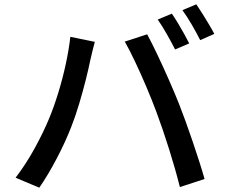

<svg xmlns="http://www.w3.org/2000/svg" viewBox="-20 -850 1040 885"><path d="M772 -787.1Q784.7 -769 799.6 -744.4Q814.5 -719.7 828.4 -694.6Q842.3 -669.4 852.1 -649.9L787.1 -622.1Q772 -651.9 749.5 -691.7Q727.1 -731.4 707 -759.8ZM884.8 -830.1Q897.9 -811 913.6 -786.1Q929.2 -761.2 943.8 -736.6Q958.5 -711.9 967.8 -693.8L902.8 -665Q886.7 -697.3 864.3 -735.8Q841.8 -774.4 820.8 -803.2ZM207 -305.2Q229 -358.4 248.8 -422.9Q268.6 -487.3 283 -553.7Q297.4 -620.1 304.2 -680.2L417 -657.2Q411.6 -638.2 405.8 -613.3Q399.9 -588.4 396 -571.8Q389.6 -539.1 376.2 -485.4Q362.8 -431.6 345.2 -372.6Q327.6 -313.5 308.1 -264.2Q280.8 -194.3 241.2 -118.9Q201.7 -43.5 161.1 15.1L51.8 -30.8Q99.1 -92.3 139.9 -166.7Q180.7 -241.2 207 -305.2ZM700.2 -335.9Q680.7 -388.2 655 -448.7Q629.4 -509.3 603 -564.9Q576.7 -620.6 555.2 -658.2L658.2 -691.9Q678.7 -654.3 705.3 -598.4Q731.9 -542.5 758.5 -481.9Q785.2 -421.4 805.2 -371.1Q819.3 -335 835.7 -290Q852.1 -245.1 868.2 -197.3Q884.3 -149.4 898.7 -104.7Q913.1 -60.1 922.9 -24.9L809.1 12.2Q788.6 -69.8 759.3 -162.8Q730 -255.9 700.2 -335.9Z"/></svg>

Font: Source Han Sans CN Medium
Style: Regular
Weight: 500
Designer: Ryoko NISHIZUKA  (kana, bopomofo & ideographs); Paul D. Hunt (Latin, Greek & Cyrillic); Sandoll Communications , Soo-you
Foundry: Adobe
Version: Version 2.004;hotconv 1.0.118;makeotfexe 2.5.65603